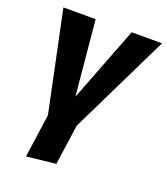

<svg xmlns="http://www.w3.org/2000/svg" viewBox="-138 -628 824 946"><g transform="rotate(20 274.0 -154.5)"><path d="M548 -531H389L237 -138L200 -531H31L141 -6L109 222L262 205L292 -6Z"/></g></svg>

Font: Fira Sans
Style: Bold Italic
Weight: 700
Italic angle: -8°
Designer: bBox Type GmbH & Carrois Corporate GbR & Edenspiekermann AG
Foundry: bBox Type GmbH & Carrois Corporate GbR & Edenspiekermann AG
Version: Version 4.301;PS 004.301;hotconv 1.0.88;makeotf.lib2.5.64775